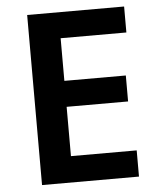

<svg xmlns="http://www.w3.org/2000/svg" viewBox="-52 -759 662 803"><g transform="rotate(-5 279.5 -357.0)"><path d="M499 0H92V-714H499V-605H223V-426H481V-317H223V-110H499Z"/></g></svg>

Font: Noto Sans NKo Unjoined SemiBold
Style: Regular
Weight: 600
Designer: Monotype Design Team
Foundry: Monotype Imaging Inc.
Version: Version 2.004